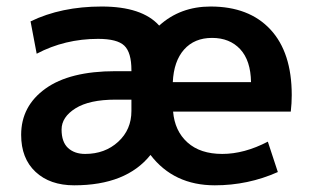

<svg xmlns="http://www.w3.org/2000/svg" viewBox="-20 -550 939 580"><path d="M43.9 -142.6Q43.9 -229.5 117.2 -282.2Q190.4 -335 329.1 -335H377V-337.9Q377 -391.6 355.5 -412.1Q334 -432.6 276.4 -432.6Q175.8 -432.6 90.8 -387.7L72.3 -485.4Q165 -530.3 287.1 -530.3Q409.2 -530.3 460.9 -472.7Q524.4 -530.3 616.2 -530.3Q732.4 -530.3 796.9 -460.9Q861.3 -391.6 861.3 -262.7Q861.3 -238.3 858.4 -212.9H502.9Q507.8 -154.3 546.4 -119.6Q585 -85 651.4 -85Q717.8 -85 789.1 -122.1L819.3 -30.3Q729.5 9.8 628.9 9.8Q504.9 9.8 434.6 -82Q361.3 9.8 204.1 9.8Q130.9 9.8 87.4 -30.8Q43.9 -71.3 43.9 -142.6ZM237.3 -85Q296.9 -85 336.9 -121.6Q377 -158.2 377 -214.8V-249H329.1Q250 -249 208 -222.7Q166 -196.3 166 -158.7Q166 -121.1 185.5 -103Q205.1 -85 237.3 -85ZM502 -301.8H738.3Q737.3 -367.2 705.6 -401.4Q673.8 -435.5 620.6 -435.5Q567.4 -435.5 536.1 -400.4Q504.9 -365.2 502 -301.8Z"/></svg>

Font: GenEi M Gothic v2 Bold
Style: Regular
Weight: 700
Version: Version 2.0